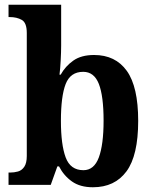

<svg xmlns="http://www.w3.org/2000/svg" viewBox="-20 -780 647 810"><path d="M372 10Q318 10 283.5 -14.5Q249 -39 229 -78H222L194 0H16V-52H22Q40 -52 56 -56.5Q72 -61 82.5 -76.5Q93 -92 93 -122V-641Q93 -684 72 -696Q51 -708 21 -708H16V-760H238V-588Q238 -561 236 -524Q234 -487 231 -465H236Q256 -501 289.5 -524.5Q323 -548 377 -548Q467 -548 515 -481Q563 -414 563 -270Q563 -124 513.5 -57Q464 10 372 10ZM332 -62Q377 -62 397 -116Q417 -170 417 -271Q417 -375 397 -426Q377 -477 331 -477Q277 -477 257 -425.5Q237 -374 237 -270Q237 -170 257 -116Q277 -62 332 -62Z"/></svg>

Font: Noto Serif Lao SemiCondensed
Style: Bold
Weight: 700
Width: 4
Designer: Monotype Design Team
Foundry: Monotype Imaging Inc.
Version: Version 2.003; ttfautohint (v1.8.4.7-5d5b)